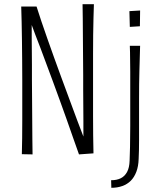

<svg xmlns="http://www.w3.org/2000/svg" viewBox="-20 -735 765 914"><path d="M81 -704H154Q164 -672 177 -633.5Q190 -595 205.5 -551Q221 -507 237.5 -461Q254 -415 271 -369Q292 -313 311.5 -259.5Q331 -206 348 -161Q365 -116 377 -85Q377 -122 377 -159.5Q377 -197 376.5 -233.5Q376 -270 376 -306.5Q376 -343 376 -379Q376 -412 375.5 -445Q375 -478 375 -511.5Q375 -545 374.5 -578.5Q374 -612 374 -646.5Q374 -681 373 -715H427Q426 -685 425 -648Q424 -611 423.5 -568.5Q423 -526 423 -479Q423 -432 423 -384Q423 -334 423 -283.5Q423 -233 423 -184Q423 -135 423.5 -90Q424 -45 425 -5L356 0Q342 -38 327.5 -80.5Q313 -123 297 -167.5Q281 -212 265 -256.5Q249 -301 233 -344Q216 -389 201 -430Q186 -471 172.5 -506.5Q159 -542 148 -570Q137 -598 131 -616Q131 -588 131 -557.5Q131 -527 131.5 -494.5Q132 -462 132 -427Q132 -392 132 -357Q132 -324 132.5 -289.5Q133 -255 133 -220Q133 -185 133.5 -149Q134 -113 134 -75.5Q134 -38 135 0L84 -1Q85 -36 85.5 -76.5Q86 -117 86 -162.5Q86 -208 86 -256Q86 -304 86 -353Q86 -402 85.5 -450.5Q85 -499 84.5 -544.5Q84 -590 83 -630.5Q82 -671 81 -704ZM510 159 509 123Q536 123 555 113.5Q574 104 585 83.5Q596 63 597 30Q598 5 599 -36.5Q600 -78 600 -135.5Q600 -193 600 -265Q600 -338 600 -395Q600 -452 599 -484.5Q598 -517 598 -517H647Q647 -517 646 -484Q645 -451 643.5 -394Q642 -337 642 -265Q642 -222 642 -186Q642 -150 642 -120.5Q642 -91 642 -66Q642 -41 641.5 -19.5Q641 2 640 22Q639 57 629 83Q619 109 602.5 125.5Q586 142 562.5 150.5Q539 159 510 159ZM598 -607 596 -682 647 -685 646 -610Z"/></svg>

Font: Truculenta ExtraLight
Style: Regular
Weight: 250
Version: Version 1.002